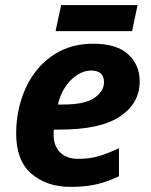

<svg xmlns="http://www.w3.org/2000/svg" viewBox="-20 -729 597 759"><path d="M259.8 9.8Q164.1 9.8 104 -42.5Q43.9 -94.7 43.9 -201.2Q43.9 -269.5 63.5 -333.3Q83 -397 121.8 -447.3Q160.6 -497.6 217.5 -526.9Q274.4 -556.2 349.1 -556.2Q440.9 -556.2 486.6 -514.4Q532.2 -472.7 532.2 -407.2Q532.2 -320.8 454.6 -268.8Q377 -216.8 217.8 -216.8H192.9Q192.4 -210.9 192.1 -206.5Q191.9 -202.1 191.9 -196.8Q191.9 -152.8 217.3 -127Q242.7 -101.1 289.1 -101.1Q332 -101.1 367.2 -110.8Q402.3 -120.6 450.2 -143.1V-32.2Q407.2 -11.2 362.8 -0.7Q318.4 9.8 259.8 9.8ZM209 -315.9H231Q315.9 -315.9 353.5 -342.3Q391.1 -368.7 391.1 -403.8Q391.1 -450.2 339.8 -450.2Q312.5 -450.2 285.6 -433.1Q258.8 -416 238.3 -385.7Q217.8 -355.5 209 -315.9ZM199.7 -606 221.7 -709H523.9L502 -606Z"/></svg>

Font: Open Sans
Style: Bold Italic
Weight: 700
Italic angle: -12°
Designer: Monotype Design Team
Foundry: Monotype Imaging Inc.
Version: Version 3.003; ttfautohint (v1.8.4)